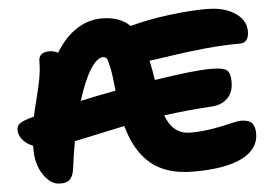

<svg xmlns="http://www.w3.org/2000/svg" viewBox="-51 -781 1219 858"><g transform="rotate(-5 558.5 -352.0)"><path d="M184.1 7.8Q144 7.8 111.6 -38.8Q79.1 -85.4 79.1 -160.2V-170.9Q50.8 -182.1 33.4 -202.4Q16.1 -222.7 16.1 -248Q16.1 -265.6 31.2 -276.6Q46.4 -287.6 92.8 -299.8H94.2Q99.6 -327.1 113 -379.2Q126.5 -431.2 133.3 -469.2Q140.1 -507.3 140.1 -543.9Q140.1 -585 189 -585Q208 -585 227.1 -575.2Q266.6 -641.1 320.1 -676Q373.5 -710.9 433.1 -710.9Q515.1 -710.9 560.1 -666Q647.5 -689.5 741.7 -700.7Q835.9 -711.9 902.8 -711.9Q983.9 -711.9 1032 -679.2Q1080.1 -646.5 1080.1 -597.2Q1080.1 -544.9 1039.1 -544.9Q963.9 -544.9 882.8 -536.9Q801.8 -528.8 725.8 -517.3Q649.9 -505.9 630.9 -503.9Q640.1 -461.9 647 -416Q822.8 -443.8 901.9 -443.8Q954.6 -443.8 971.2 -431.2Q987.8 -418.5 987.8 -377.9Q987.8 -331.5 961.4 -305.2Q935.1 -278.8 891.1 -275.9Q778.8 -269 674.8 -254.9Q706.1 -168 785.2 -168Q835.9 -168 884.5 -176.3Q933.1 -184.6 966.3 -192.9Q999.5 -201.2 1014.2 -201.2Q1049.3 -201.2 1063.2 -185.5Q1077.1 -169.9 1077.1 -139.2Q1077.1 -68.4 1002.2 -30.8Q927.2 6.8 785.2 6.8Q662.1 6.8 592.5 -51.8Q522.9 -110.4 493.2 -223.1Q449.7 -214.4 374.5 -197.8Q299.3 -181.2 267.1 -174.8Q255.4 -110.4 249 -57.1Q245.1 -22 230 -6.3Q214.8 9.3 184.1 7.8ZM424.8 -538.1Q397.9 -538.1 367.2 -489.3Q336.4 -440.4 309.1 -352.1Q387.2 -369.1 467.8 -383.8Q460.9 -454.1 453.6 -489Q446.3 -523.9 440.7 -531Q435.1 -538.1 424.8 -538.1Z"/></g></svg>

Font: Shantell Sans Irregular
Style: Regular
Weight: 800
Designer: Stephen Nixon, Anya Danilova, Shantell Martin
Foundry: Arrow Type
Version: Version 1.006;[9816181b4]